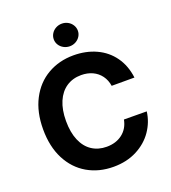

<svg xmlns="http://www.w3.org/2000/svg" viewBox="-164 -1045 1051 1177"><g transform="rotate(-20 362.0 -457.0)"><path d="M377.9 -586.9Q322.8 -586.9 281.5 -559.3Q240.2 -531.7 217.8 -479.2Q195.3 -426.8 195.3 -353.5Q195.3 -278.8 217.8 -226.3Q240.2 -173.8 281.2 -147Q322.3 -120.1 377 -120.1Q438 -120.1 479.7 -152.3Q521.5 -184.6 532.2 -241.2L680.7 -240.2Q672.4 -173.3 633.3 -116.2Q594.2 -59.1 527.8 -24.7Q461.4 9.8 375 9.8Q279.8 9.8 205.1 -33.4Q130.4 -76.7 88.1 -158.7Q45.9 -240.7 45.9 -353.5Q45.9 -465.8 88.6 -548.1Q131.3 -630.4 206.3 -673.6Q281.2 -716.8 375 -716.8Q456.5 -716.8 522.5 -686.5Q588.4 -656.2 629.6 -598.4Q670.9 -540.5 680.7 -460.9H532.2Q526.4 -499.5 505.4 -528.1Q484.4 -556.6 451.7 -571.8Q418.9 -586.9 377.9 -586.9ZM295.9 -849.6Q295.9 -869.6 306.4 -886.7Q316.9 -903.8 335.2 -913.8Q353.5 -923.8 375 -923.8Q396 -923.8 414.1 -913.8Q432.1 -903.8 442.6 -886.7Q453.1 -869.6 453.1 -849.6Q453.1 -830.1 442.6 -813.2Q432.1 -796.4 414.1 -786.4Q396 -776.4 375 -776.4Q353.5 -776.4 335.2 -786.4Q316.9 -796.4 306.4 -813.2Q295.9 -830.1 295.9 -849.6Z"/></g></svg>

Font: WEMIX Pretendard
Style: Bold
Weight: 700
Designer: Base glyphs from Inter by Rasmus Andersson; Hangeul glyphs from Noto Sans CJK(Source Han Sans) by Jang Soo-young and Kan
Foundry: Kil Hyung-jin
Version: Version 1.000